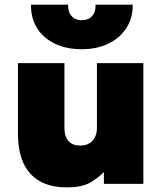

<svg xmlns="http://www.w3.org/2000/svg" viewBox="-20 -792 700 827"><path d="M268.5 15Q196.5 15 149.8 -12.5Q103 -40 80.2 -91.2Q57.5 -142.5 57.5 -214V-520H257.5V-241Q257.5 -205 274.5 -185Q291.5 -165 326.5 -165Q349 -165 365 -174.8Q381 -184.5 389.2 -201.5Q397.5 -218.5 397.5 -241V-520H597.5V0H427.5V-51Q406 -28 370 -6.5Q334 15 268.5 15ZM332.5 -580Q265.5 -580 216 -604Q166.5 -628 139.5 -671.2Q112.5 -714.5 113.5 -772H273.5Q272 -741.5 288 -723.2Q304 -705 332.5 -705Q361 -705 377 -723.2Q393 -741.5 391.5 -772H551.5Q552.5 -715.5 525 -672.2Q497.5 -629 447.8 -604.5Q398 -580 332.5 -580Z"/></svg>

Font: Geologica Cursive Black
Style: Regular
Weight: 900
Designer: Sindre Bremnes, Frode Helland
Foundry: Monokrom Skriftforlag AS
Version: Version 1.010;gftools[0.9.28]